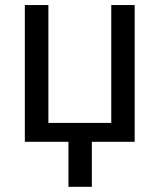

<svg xmlns="http://www.w3.org/2000/svg" viewBox="-20 -548 617 742"><path d="M335 174H244.5V0H76V-528.5H167V-73H410V-528.5H500.5V0H335Z"/></svg>

Font: Roberto Sans
Style: Regular
Weight: 400
Designer: Google (font) & Cristiano Sobral (main changes)
Version: Version 1.500; ttfautohint (v1.8.4.7-5d5b-dirty)